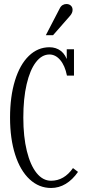

<svg xmlns="http://www.w3.org/2000/svg" viewBox="-20 -925 426 955"><path d="M234 10Q174 10 127.5 -33Q81 -76 55.5 -155.5Q30 -235 30 -340Q30 -445 54.5 -524.5Q79 -604 123.5 -647Q168 -690 226 -690Q259 -690 283 -671.5Q307 -653 318 -614H312V-680H348V-549H313Q303 -599 279.5 -626.5Q256 -654 226 -654Q188 -654 158.5 -615.5Q129 -577 112.5 -506Q96 -435 96 -340Q96 -245 113.5 -174Q131 -103 162 -64.5Q193 -26 234 -26Q299 -26 343 -89L368 -70Q341 -31 307 -10.5Q273 10 234 10ZM276 -881Q282 -894 291 -899.5Q300 -905 310 -905Q324 -905 332.5 -897Q341 -889 341 -876Q341 -861 329 -847L244 -750H208Z"/></svg>

Font: Margherita Variable
Style: Regular
Weight: 400
Designer: James Puckett
Foundry: Dunwich Type Founders
Version: Version 1.008